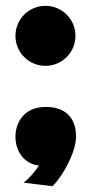

<svg xmlns="http://www.w3.org/2000/svg" viewBox="-20 -549 315 659"><path d="M33 -426C33 -369 79 -323 136 -323C193 -323 239 -369 239 -426C239 -483 193 -529 136 -529C79 -529 33 -483 33 -426ZM241 -80C241 -141 208 -182 137 -182C59 -182 33 -124 33 -80C33 -27 66 15 114 19C99 41 82 62 61 78L160 90C195 57 241 -27 241 -80Z"/></svg>

Font: Spicy Rice
Style: Regular
Weight: 400
Designer: Astigmatic (AOETI)
Foundry: Astigmatic (AOETI)
Version: Version 1.000